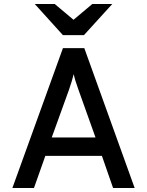

<svg xmlns="http://www.w3.org/2000/svg" viewBox="-20 -941 736 961"><path d="M400 -765H295L154 -921H254L348 -842L442 -921H542ZM546 0 490 -161H207L150 0H42L295 -700H402L654 0ZM458 -253 373 -491Q355 -540 349 -570Q340 -534 325 -491L239 -253Z"/></svg>

Font: Overpass Light
Style: Bold
Weight: 600
Designer: Delve Withrington, Thomas Jockin
Foundry: Delve Fonts
Version: Version 3.000;DELV;Overpass